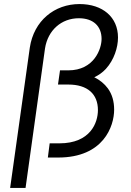

<svg xmlns="http://www.w3.org/2000/svg" viewBox="-20 -777 645 947"><path d="M106 150 202 -538C216 -628 283 -687 369 -687C440 -687 481 -648 481 -585C481 -537 445 -430 317 -430H276L266 -360H317C412 -360 463 -313 463 -234C463 -172 426 -70 273 -70H225L216 0H267C491 0 543 -155 543 -236C543 -277 533 -312 512 -341C495 -364 473 -382 445 -396C467 -406 486 -420 502 -437C543 -482 562 -543 562 -592C562 -692 487 -757 372 -757C249 -757 147 -675 127 -542L30 150Z"/></svg>

Font: Plus Jakarta Sans
Style: Italic
Weight: 400
Italic angle: -8°
Designer: Gumpita Rahayu
Foundry: Tokotype
Version: Version 2.071;gftools[0.9.30]